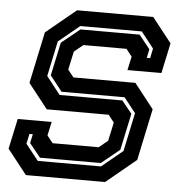

<svg xmlns="http://www.w3.org/2000/svg" viewBox="-51 -749 753 797"><g transform="rotate(5 325.5 -350.0)"><path d="M86 0 5 -103 32 -229H173.5L161 -172L185 -141.5H377L414 -172L430.5 -249L406.5 -279.5H148.5L67.5 -382.5L113 -597L238 -700H555.5L636.5 -597L609.5 -471H468L480.5 -528L456.5 -558.5H277L239.5 -528L223 -451.5L247.5 -421H505.5L586.5 -318L541 -103L416 0ZM130 -63H393.5L481 -135L515 -295.5L466 -357.5H203.5L153 -421.5L182.5 -560L259 -622H505.5L551 -565L543.5 -528.5H557.5L566 -569L513.5 -636H257L169.5 -564L138.5 -417.5L196.5 -343.5H458L500 -291.5L467.5 -139L391.5 -77H138L92 -134L100 -171.5H86L77 -130Z"/></g></svg>

Font: Tourney Thin
Style: Italic
Weight: 100
Italic angle: -12°
Designer: Tyler Finck
Foundry: Etcetera Type Co
Version: Version 1.015